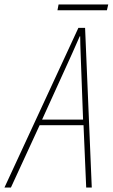

<svg xmlns="http://www.w3.org/2000/svg" viewBox="-83 -842 506 862"><path d="M175 -796H397L403 -822H180ZM-63 0H-34L95 -280H292L304 0H329L299 -717H269ZM106 -305 241 -602C255 -633 266 -658 275 -679H277C277 -657 278 -630 279 -602L290 -305Z"/></svg>

Font: Noto Sans Condensed Thin
Style: Italic
Weight: 100
Width: 3
Italic angle: -12°
Designer: Monotype Design Team
Foundry: Monotype Imaging Inc.
Version: Version 2.013